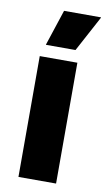

<svg xmlns="http://www.w3.org/2000/svg" viewBox="-81 -728 428 769"><g transform="rotate(10 133.0 -343.5)"><path d="M51.3 0V-491.4H204.3V0ZM115.7 -686.8H265.9V-685.1L188.1 -540.2H67.9V-541.6Z"/></g></svg>

Font: Anek Tamil Medium
Style: Regular
Weight: 500
Designer: Aadarsh Rajan (Tamil), Yesha Goshar (Latin)
Foundry: Ek Type
Version: Version 1.003